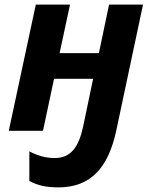

<svg xmlns="http://www.w3.org/2000/svg" viewBox="-20 -566 656 831"><path d="M233 245C371 245 448 162 483 0L599 -546H452L408 -336H238L283 -546H135L18 0H166L214 -225H383L340 -19C321 70 287 118 217 118C176 118 141 107 107 89V217C144 238 184 245 233 245Z"/></svg>

Font: Noto Sans
Style: Bold Italic
Weight: 700
Italic angle: -12°
Designer: Monotype Design Team
Foundry: Monotype Imaging Inc.
Version: Version 2.013